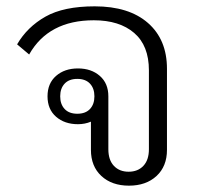

<svg xmlns="http://www.w3.org/2000/svg" viewBox="-20 -574 652 606"><path d="M387 12Q333 12 300 -18.5Q267 -49 267 -101V-190Q248 -182 226 -182Q184 -182 157 -205.5Q130 -229 130 -270Q130 -311 157 -334.5Q184 -358 226 -358Q268 -358 295 -334.5Q322 -311 322 -270V-103Q322 -69 339.5 -50.5Q357 -32 386 -32Q415 -32 432.5 -50.5Q450 -69 450 -103V-352Q450 -430 403.5 -470Q357 -510 276 -510Q133 -510 72 -402L34 -434Q66 -489 123.5 -521.5Q181 -554 279 -554Q387 -554 447 -501.5Q507 -449 507 -357V-101Q507 -49 474 -18.5Q441 12 387 12ZM224 -215Q250 -215 264 -230Q278 -245 278 -270Q278 -295 264 -310Q250 -325 224 -325Q198 -325 184 -310Q170 -295 170 -270Q170 -245 184 -230Q198 -215 224 -215Z"/></svg>

Font: IBM Plex Sans Thai Looped Light
Style: Regular
Weight: 300
Designer: Mike Abbink, Paul van der Laan, Pieter van Rosmalen, Ben Mitchell, Mark Frömberg
Foundry: Bold Monday
Version: Version 1.1